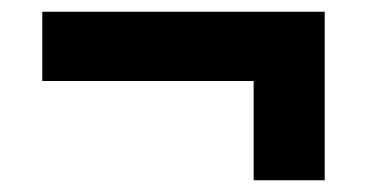

<svg xmlns="http://www.w3.org/2000/svg" viewBox="-20 -385 640 327"><path d="M412 -78H533V-365H52V-247H412Z"/></svg>

Font: Braiins Sans
Style: Bold
Weight: 700
Designer: Mike Abbink, Paul van der Laan, Pieter van Rosmalen, Jiri Chlebus, Lubos Buracinsky
Foundry: Bold Monday, Sudetype
Version: Version 1.000;hotconv 1.0.109;makeotfexe 2.5.65596